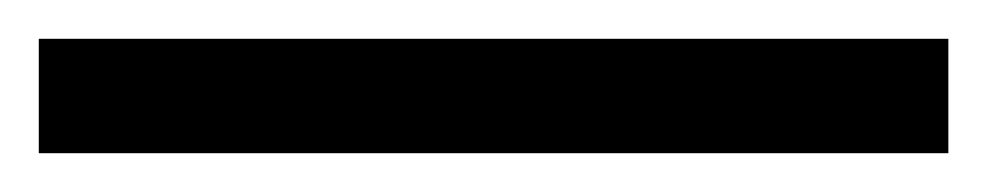

<svg xmlns="http://www.w3.org/2000/svg" viewBox="-25 63 509 99"><path d="M-5 142V83H464V142Z"/></svg>

Font: Noto Serif Thai
Style: Regular
Weight: 400
Designer: Monotype Design Team
Foundry: Monotype Imaging Inc.
Version: Version 2.001